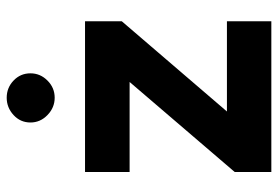

<svg xmlns="http://www.w3.org/2000/svg" viewBox="-144 -658 802 553"><g transform="rotate(-90 256.5 -381.0)"><path d="M38.1 -408.2H297.4L38.1 -105.5V0H472.2V-127.9H212.4L472.2 -430.7V-536.6H38.1ZM180.7 -693.8Q180.7 -665.5 202.1 -644.8Q223.6 -624 252 -624Q280.8 -624 301.5 -644.8Q322.3 -665.5 322.3 -693.8Q322.3 -722.7 301.5 -742.4Q280.8 -762.2 252 -762.2Q223.6 -762.2 202.1 -742.4Q180.7 -722.7 180.7 -693.8Z"/></g></svg>

Font: Estedad-FD-VF Thin
Style: Regular
Weight: 100
Designer: Amin Abedi
Version: Version 5.0